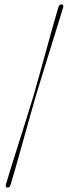

<svg xmlns="http://www.w3.org/2000/svg" viewBox="-20 -744 309 876"><path d="M132.5 -306Q142 -339 156.5 -390.5Q171 -442 187 -500.5Q203 -559 218.5 -614.2Q234 -669.5 246 -710Q250 -724.5 261 -724Q272 -723.5 268 -709.5Q257.5 -675 241 -621.8Q224.5 -568.5 206 -509Q187.5 -449.5 170.8 -395.5Q154 -341.5 143.5 -306Q133 -270.5 117.8 -216.5Q102.5 -162.5 86 -103Q69.5 -43.5 54.2 10Q39 63.5 28.5 98Q25 112.5 14 112Q3.5 111.5 7 97Q19 56.5 36.2 1.5Q53.5 -53.5 72 -111.8Q90.5 -170 106.5 -221.5Q122.5 -273 132.5 -306Z"/></svg>

Font: Fraunces 144pt Light
Style: Italic
Weight: 300
Italic angle: -16°
Version: Version 1.000;[0bf87f6ff]